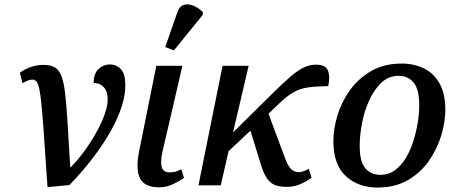

<svg xmlns="http://www.w3.org/2000/svg" viewBox="-20 -831 2059 861"><path d="M69 -505Q94 -523 121 -531.5Q148 -540 174 -540Q205 -540 224 -530Q243 -520 254.5 -492Q266 -464 272 -413Q278 -362 283 -281Q288 -200 295 -82H298Q328 -112 357 -151.5Q386 -191 410 -233.5Q434 -276 448.5 -316Q463 -356 463 -386Q463 -421 445.5 -440Q428 -459 400 -459Q400 -501 422 -521.5Q444 -542 472 -542Q503 -542 522.5 -520.5Q542 -499 542 -449Q542 -402 525 -351Q508 -300 480 -249.5Q452 -199 418.5 -152.5Q385 -106 351.5 -67Q318 -28 291 -1L193 8Q184 -124 178 -211.5Q172 -299 167 -352Q162 -405 156.5 -431Q151 -457 143.5 -465.5Q136 -474 126 -474Q115 -474 105 -470Q95 -466 81 -458Z M694 9Q629 9 608.5 -30Q588 -69 603 -148L681 -536H798L708 -148Q699 -108 705 -83Q711 -58 741 -58Q757 -58 768 -61.5Q779 -65 793 -72L805 -33Q787 -20 757 -5.5Q727 9 694 9ZM760 -605 721 -620 775 -775Q785 -804 805.5 -809.5Q826 -815 849 -805Q872 -795 890 -776L889 -764Z M870 0 978 -536H1095L1025 -237L1206 -416Q1249 -458 1280.5 -485.5Q1312 -513 1339.5 -527Q1367 -541 1398 -541Q1440 -541 1450.5 -515Q1461 -489 1452 -445Q1397 -444 1361.5 -439Q1326 -434 1297.5 -418Q1269 -402 1233 -368L1184 -321L1257 -125Q1271 -87 1285 -73Q1299 -59 1321 -59Q1338 -59 1365 -74L1377 -34Q1353 -16 1325 -4.5Q1297 7 1268 7Q1238 7 1216.5 0Q1195 -7 1179 -28.5Q1163 -50 1150 -93L1103 -245L1005 -153L970 0Z M1673 10Q1586 10 1530.5 -41.5Q1475 -93 1475 -198Q1475 -254 1493.5 -314.5Q1512 -375 1550 -427.5Q1588 -480 1645.5 -513Q1703 -546 1782 -546Q1835 -546 1879.5 -525Q1924 -504 1950.5 -458Q1977 -412 1977 -338Q1977 -285 1959 -224.5Q1941 -164 1904 -110.5Q1867 -57 1809.5 -23.5Q1752 10 1673 10ZM1686 -47Q1723 -47 1751.5 -68Q1780 -89 1800.5 -123.5Q1821 -158 1834 -199.5Q1847 -241 1853.5 -283Q1860 -325 1860 -359Q1860 -430 1835 -460.5Q1810 -491 1768 -491Q1722 -491 1689 -459Q1656 -427 1634.5 -378.5Q1613 -330 1603 -276Q1593 -222 1593 -178Q1593 -106 1618 -76.5Q1643 -47 1686 -47Z"/></svg>

Font: Noto Serif Medium
Style: Italic
Weight: 500
Italic angle: -12°
Designer: Monotype Design Team
Foundry: Monotype Imaging Inc.
Version: Version 2.014; ttfautohint (v1.8.4.7-5d5b)